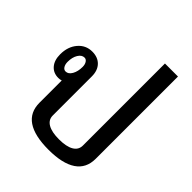

<svg xmlns="http://www.w3.org/2000/svg" viewBox="-224 -955 1105 1105"><g transform="rotate(45 329.0 -402.5)"><path d="M583 -815V-145Q583 -68 525 -29Q467 10 354 10Q126 10 126 -145V-326Q115 -322 102 -322Q61 -322 37 -350Q13 -378 13 -426Q13 -488 47 -528Q81 -568 133 -568Q179 -568 205.5 -540.5Q232 -513 232 -465V-147Q232 -112 263.5 -93.5Q295 -75 354 -75Q414 -75 445.5 -93.5Q477 -112 477 -147V-815ZM105 -378Q127 -378 141.5 -403.5Q156 -429 156 -466Q156 -486 147.5 -499Q139 -512 126 -512Q104 -512 89 -487.5Q74 -463 74 -426Q74 -405 82.5 -391.5Q91 -378 105 -378Z"/></g></svg>

Font: KoHo SemiBold
Style: Regular
Weight: 600
Designer: Cadson Demak & Katatrad Team
Foundry: Cadson Demak Co.,Ltd.
Version: Version 1.000; ttfautohint (v1.6)